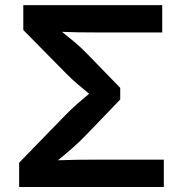

<svg xmlns="http://www.w3.org/2000/svg" viewBox="-20 -748 732 768"><path d="M56.6 0V-97.2L244.1 -290Q264.2 -310.5 289.1 -332.5Q314 -354.5 336.4 -373Q314 -391.1 289.6 -412.1Q265.1 -433.1 244.6 -454.1L73.2 -627.9V-727.5H628.9V-618.2H368.2Q330.1 -618.2 295.2 -618.7Q260.3 -619.1 228 -620.6Q251.5 -602.1 277.8 -580.1Q304.2 -558.1 330.1 -531.2L460.9 -396.5V-350.1L329.1 -212.9Q299.3 -181.6 268.6 -154.8Q237.8 -127.9 211.9 -106.9Q247.1 -108.4 285.9 -108.9Q324.7 -109.4 368.2 -109.4H635.3V0Z"/></svg>

Font: Inter SemiBold
Style: Regular
Weight: 600
Designer: Rasmus Andersson
Foundry: rsms
Version: Version 4.001;git-9221beed3